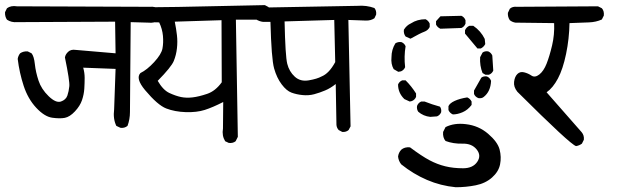

<svg xmlns="http://www.w3.org/2000/svg" viewBox="-28 -581 2548 770"><path d="M455.1 -68.4 438.5 -76.2Q424.8 -104.5 429.7 -142.6L435.5 -304.7L305.7 -309.6Q311.5 -289.1 311.5 -268.6Q311.5 -248 310.1 -225.1Q308.6 -202.1 300.8 -179.2Q293 -156.2 272.5 -134.3Q252 -112.3 231.9 -108.4Q211.9 -104.5 181.2 -108.9Q150.4 -113.3 117.2 -148.9Q84 -184.6 66.9 -236.8Q49.8 -289.1 43 -344.7Q44.9 -357.4 52.7 -367.2Q65.4 -376 83 -375L98.6 -367.2Q108.4 -355.5 111.8 -323.7Q115.2 -292 126.5 -257.8Q137.7 -223.6 167 -195.3Q196.3 -167 216.3 -173.8Q236.3 -180.7 242.2 -197.8Q248 -214.8 250 -235.4Q252 -255.9 232.4 -350.6Q234.4 -363.3 245.6 -373.5Q256.8 -383.8 275.4 -380.9L435.5 -367.2L433.6 -494.1L41 -492.2Q17.6 -490.2 0 -502Q-8.8 -514.6 -7.8 -532.2L0 -547.9Q15.6 -559.6 40 -555.7L572.3 -553.7Q594.7 -555.7 610.4 -544.9Q620.1 -533.2 618.2 -515.6L610.4 -500Q590.8 -487.3 567.4 -490.2L496.1 -492.2Q493.2 -161.1 493.2 -131.8Q493.2 -102.5 483.4 -76.2Q471.7 -66.4 455.1 -68.4Z M889.6 -7.8 875 -14.6Q861.3 -37.1 866.2 -65.4L867.2 -171.9Q825.2 -150.4 793 -140.1Q760.7 -129.9 716.8 -131.3Q672.9 -132.8 638.7 -146Q604.5 -159.2 553.7 -219.7Q514.6 -266.6 535.2 -288.1Q561.5 -300.8 590.3 -332Q619.1 -363.3 623.5 -386.2Q627.9 -409.2 625.5 -437Q623 -464.8 610.4 -491.2L523.4 -493.2Q511.7 -495.1 502.9 -502.9Q494.1 -512.7 495.1 -529.3L502.9 -544.9Q531.2 -555.7 554.7 -552.7Q578.1 -549.8 1034.2 -560.5L1048.8 -552.7Q1058.6 -543 1056.6 -525.4L1048.8 -510.7Q1039.1 -502.9 1026.4 -502H918L925.8 -32.2L917 -14.6Q906.2 -5.9 889.6 -7.8ZM861.3 -251 860.4 -500 672.9 -494.1Q678.7 -465.8 681.6 -439.9Q684.6 -414.1 681.6 -387.2Q678.7 -360.4 668.9 -336.4Q659.2 -312.5 604.5 -256.8Q626 -219.7 651.4 -208Q676.8 -196.3 697.8 -191.9Q718.8 -187.5 744.1 -190.4Q769.5 -193.4 802.7 -204.6Q835.9 -215.8 861.3 -251Z M1344.7 -51.8 1330.1 -59.6Q1322.3 -68.4 1321.3 -80.1L1318.4 -244.1Q1297.9 -227.5 1275.9 -218.3Q1253.9 -209 1231.9 -203.1Q1210 -197.3 1185.5 -199.7Q1161.1 -202.1 1141.1 -209.5Q1121.1 -216.8 1101.6 -242.7Q1082 -268.6 1071.3 -306.6Q1060.5 -344.7 1056.6 -493.2H1027.3Q1011.7 -495.1 998 -503.9Q990.2 -513.7 991.2 -529.3L998 -544.9Q1011.7 -554.7 1030.3 -551.8L1031.2 -550.8L1405.3 -557.6Q1441.4 -560.5 1473.6 -548.8Q1482.4 -538.1 1480.5 -522.5L1473.6 -507.8Q1459 -498 1439.5 -498.5Q1419.9 -499 1369.1 -501L1377.9 -74.2L1370.1 -59.6Q1360.4 -50.8 1344.7 -51.8ZM1261.7 -274.4Q1276.4 -280.3 1290 -294.4Q1303.7 -308.6 1316.4 -332L1312.5 -501L1113.3 -495.1Q1116.2 -356.4 1124 -325.2Q1131.8 -293.9 1154.3 -273.4Q1176.8 -252.9 1210.4 -258.8Q1244.1 -264.6 1261.7 -274.4Z M1799.8 169.9Q1739.3 164.1 1684.6 140.6Q1629.9 117.2 1581.1 78.1Q1570.3 64.5 1568.4 46.9Q1570.3 31.2 1581.1 19.5Q1594.7 7.8 1616.2 9.8Q1663.1 44.9 1694.3 61.5Q1725.6 78.1 1757.8 85.9Q1790 93.8 1829.1 93.8Q1868.2 93.8 1885.7 68.4Q1903.3 43 1883.8 18.6Q1864.3 -5.9 1827.1 -4.9Q1790 -3.9 1758.8 -15.6Q1747.1 -29.3 1749 -51.8L1758.8 -71.3Q1793.9 -88.9 1840.8 -83Q1891.6 -77.1 1929.7 -44.4Q1967.8 -11.7 1975.6 18.6Q1983.4 48.8 1977.5 78.1Q1971.7 107.4 1945.3 130.9Q1918.9 154.3 1879.9 162.1Q1840.8 169.9 1799.8 169.9ZM1697.3 -112.3Q1669.9 -115.2 1649.4 -132.8Q1642.6 -142.6 1644.5 -156.2Q1649.4 -168.9 1661.1 -173.8H1674.8Q1704.1 -162.1 1736.3 -153.3Q1743.2 -144.5 1741.2 -130.9Q1736.3 -119.1 1724.6 -114.3ZM1788.1 -122.1Q1775.4 -127.9 1770.5 -139.6V-155.3Q1775.4 -167 1795.4 -176.3Q1815.4 -185.5 1845.7 -190.4Q1857.4 -185.5 1863.3 -173.8V-160.2Q1847.7 -139.6 1827.1 -130.9Q1806.6 -122.1 1788.1 -122.1ZM1615.2 -173.8 1593.8 -183.6Q1568.4 -208 1568.4 -242.2Q1573.2 -253.9 1585 -258.8H1598.6Q1622.1 -235.4 1640.6 -206.1V-192.4Q1635.7 -180.7 1624 -175.8ZM1890.6 -187.5Q1877.9 -192.4 1873 -204.1V-217.8L1902.3 -269.5Q1911.1 -276.4 1924.8 -274.4Q1936.5 -269.5 1941.4 -256.8Q1939.5 -213.9 1912.1 -192.4Q1904.3 -185.5 1890.6 -187.5ZM1918.9 -281.2 1907.2 -288.1Q1895.5 -317.4 1897.5 -351.6L1907.2 -370.1Q1916 -377 1929.7 -375Q1941.4 -370.1 1946.3 -358.4L1950.2 -297.9Q1945.3 -286.1 1932.6 -281.2ZM1569.3 -293 1550.8 -303.7Q1539.1 -324.2 1542 -351.6Q1542 -381.8 1557.6 -407.2Q1568.4 -414.1 1582 -412.1Q1593.8 -407.2 1598.6 -395.5Q1591.8 -354.5 1596.7 -311.5Q1591.8 -299.8 1580.1 -294.9ZM1886.7 -386.7Q1863.3 -414.1 1836.9 -446.3V-460Q1842.8 -472.7 1854.5 -477.5H1870.1Q1900.4 -457 1916 -424.8L1918 -404.3Q1912.1 -392.6 1900.4 -386.7ZM1618.2 -425.8 1598.6 -434.6Q1589.8 -446.3 1591.8 -461.9Q1602.5 -479.5 1620.1 -487.3Q1645.5 -503.9 1678.7 -503.9Q1690.4 -498 1695.3 -486.3V-472.7Q1688.5 -459 1673.3 -453.6Q1658.2 -448.2 1618.2 -425.8ZM1738.3 -465.8Q1726.6 -470.7 1720.7 -482.4V-496.1L1738.3 -515.6L1822.3 -517.6Q1834 -512.7 1838.9 -500V-486.3Q1834 -473.6 1822.3 -468.8Z M2282.2 4.9Q2259.8 -1 2046.9 -212.9Q2031.2 -232.4 2033.7 -252.9Q2036.1 -273.4 2046.9 -284.2Q2057.6 -294.9 2073.7 -291Q2089.8 -287.1 2103.5 -277.8Q2117.2 -268.6 2134.8 -282.2Q2152.3 -295.9 2164.1 -325.7Q2175.8 -355.5 2186 -398.4Q2196.3 -441.4 2194.3 -488.3L2039.1 -490.2Q2026.4 -492.2 2016.6 -500Q2007.8 -512.7 2008.8 -529.3L2016.6 -545.9Q2027.3 -555.7 2044.9 -553.7L2370.1 -555.7L2385.7 -547.9Q2395.5 -537.1 2393.6 -518.6L2385.7 -502.9Q2362.3 -492.2 2333.5 -491.2Q2304.7 -490.2 2255.9 -488.3Q2254.9 -425.8 2242.2 -364.7Q2229.5 -303.7 2209.5 -266.1Q2189.5 -228.5 2164.1 -210.9L2304.7 -50.8Q2315.4 -38.1 2313.5 -20.5L2305.7 -4.9Q2294.9 2.9 2282.2 4.9Z"/></svg>

Font: JasonHandwriting4
Style: Regular
Weight: 400
Version: Version 1.01.21